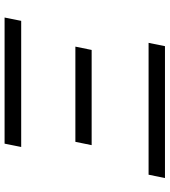

<svg xmlns="http://www.w3.org/2000/svg" viewBox="29 -769 740 838"><g transform="rotate(-90 399.0 -350.0)"><path d="M616.5 0H41L55.5 -71.5H631ZM600 -320H184.5L199 -391H614.5ZM727 -627.5H176.5L191 -700H741.5Z"/></g></svg>

Font: Argentum Sans Light
Style: Italic
Weight: 300
Italic angle: -11.3°
Designer: Julieta Ulanovsky (font), Owen Earl (portions from Jones font), Cristiano Sobral (main changes and remaster)
Foundry: Julieta Ulanovsky (font), Owen Earl (portions from Jones font), Cristiano Sobral (main changes and remaster)
Version: Version 3.127